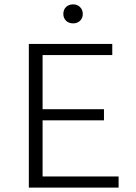

<svg xmlns="http://www.w3.org/2000/svg" viewBox="-20 -859 621 879"><path d="M523 -51V0H112V-658H494V-607H175V-359H456V-308H175V-51ZM270 -795Q270 -815 282.5 -827Q295 -839 315 -839Q334 -839 346.5 -826.5Q359 -814 359 -795Q359 -776 346.5 -764Q334 -752 315 -752Q295 -752 282.5 -764Q270 -776 270 -795Z"/></svg>

Font: Ysabeau Semilight
Style: Regular
Weight: 300
Designer: Christian Thalmann (Catharsis Fonts)
Version: Version 0.003